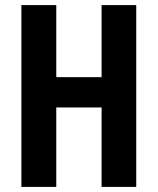

<svg xmlns="http://www.w3.org/2000/svg" viewBox="-20 -734 619 754"><path d="M515 0V-714H379V-431H201V-714H64V0H201V-312H379V0Z"/></svg>

Font: Noto Sans Lao Looped ExtraCondensed
Style: Bold
Weight: 700
Width: 2
Designer: Mark Frömberg, Ben Mitchell
Foundry: The Fontpad Ltd
Version: Version 1.002